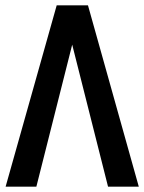

<svg xmlns="http://www.w3.org/2000/svg" viewBox="-20 -714 540 718"><path d="M192 -694H309L499 -16H384L250 -547L116 -16H1Z"/></svg>

Font: D2Coding ligature
Style: Bold
Weight: 700
Monospace: yes
Designer: Yong-Rak Park; Jeong-Hwan Yoon; Sang-Min Lee;
Foundry: NHN Corporation
Version: Version 1.3.2; Build 20180524